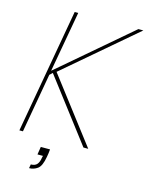

<svg xmlns="http://www.w3.org/2000/svg" viewBox="-130 -780 804 1045"><g transform="rotate(15 272.5 -257.5)"><path d="M34 0 158 -700H178L117 -358L517 -700H545L147 -360L422 0H395L129 -349L113 -334L54 0ZM138 185 142 163Q166 163 177 149.5Q188 136 191 113L194 101H163L170 57H222Q221 69 219.5 80Q218 91 216 101Q207 154 185.5 169.5Q164 185 138 185Z"/></g></svg>

Font: DM Sans 18pt Thin
Style: Italic
Weight: 250
Italic angle: -10°
Designer: Colophon Foundry, Jonny Pinhorn
Foundry: Colophon Foundry
Version: Version 4.004;gftools[0.9.30]